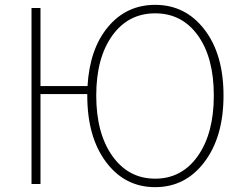

<svg xmlns="http://www.w3.org/2000/svg" viewBox="-20 -759 1003 792"><path d="M377 -365Q377 -209 443.5 -115.5Q510 -22 620 -22Q730 -22 796 -115.5Q862 -209 862 -365Q862 -521 796.5 -612.5Q731 -704 620 -704Q509 -704 443 -612Q377 -520 377 -365ZM147 -404H341Q350 -558 426 -648.5Q502 -739 620 -739Q745 -739 823.5 -637Q902 -535 902 -365Q902 -195 823.5 -91Q745 13 620 13Q495 13 417.5 -90.5Q340 -194 340 -365V-371H147V0H110V-726H147Z"/></svg>

Font: Noto Sans Korean Thin
Style: Regular
Weight: 250
Designer: Ryoko NISHIZUKA  (kana & ideographs); Paul D. Hunt (Latin, Greek & Cyrillic); Wenlong ZHANG  (bopomofo); Sandoll Communi
Foundry: Adobe Systems Incorporated
Version: Version 1.0001;PS 1;hotconv 1.0.78;makeotf.lib2.5.61930